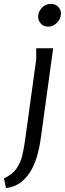

<svg xmlns="http://www.w3.org/2000/svg" viewBox="-84 -738 333 986"><path d="M229 -668Q229 -643 209.5 -622Q190 -601 163 -601Q140 -601 126 -616.5Q112 -632 112 -652Q112 -678 131 -698Q150 -718 177 -718Q200 -718 214.5 -703.5Q229 -689 229 -668ZM189 -490 125 -25Q120 13 109 54.5Q98 96 78 133Q58 170 26 196Q-6 222 -53 228L-64 178Q-21 159 0.5 128Q22 97 30.5 60Q39 23 44 -13L102 -433V-490Z"/></svg>

Font: Rosario
Style: Italic
Weight: 400
Italic angle: -8.05°
Designer: Hector Gatti
Foundry: Omnibus Type
Version: Version 1.201